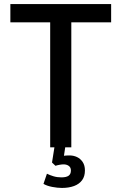

<svg xmlns="http://www.w3.org/2000/svg" viewBox="-20 -725 598 945"><path d="M227 0V-615H31V-705H527V-615H331V0ZM285 200Q263 200 237 195Q211 190 194 180L211 130Q225 137 243 142.5Q261 148 282 148Q306 148 317.5 140Q329 132 329 114Q329 99 318.5 91.5Q308 84 293 84Q285 84 273.5 86Q262 88 253 91L236 75L251 -20H304L292 60L268 49Q275 44 290.5 42Q306 40 322 40Q342 40 359 48Q376 56 387 72.5Q398 89 398 114Q398 143 384 162Q370 181 344.5 190.5Q319 200 285 200Z"/></svg>

Font: Nunito Sans 7pt Condensed SemiBold
Style: Regular
Weight: 600
Width: 3
Designer: Vernon Adams
Foundry: Vernon Adams
Version: Version 3.101;gftools[0.9.27]